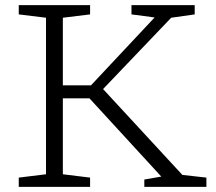

<svg xmlns="http://www.w3.org/2000/svg" viewBox="-20 -727 840 747"><path d="M689.5 -46.5 783 -36V0H541.5V-28.5L607.5 -40L328 -344.5H224.5V-49L330.5 -36V0H53V-36L159 -49V-658L53 -671V-707H330.5V-671L224.5 -658V-395H334L581.5 -659L491.5 -671V-707H737.5V-671L646 -658L381 -380.5Z"/></svg>

Font: Newsreader Caption Light
Style: Regular
Weight: 300
Designer: Hugues Gentile
Foundry: Production Type
Version: Version 1.001